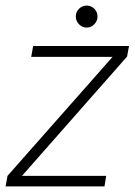

<svg xmlns="http://www.w3.org/2000/svg" viewBox="-28 -669 483 689"><path d="M-8 0 -1 -38 376 -465H84L91 -504H435L428 -466L51 -38H353L347 0ZM283 -570Q267 -570 255.5 -582Q244 -594 244 -610Q244 -626 255.5 -637.5Q267 -649 283 -649Q299 -649 310.5 -637.5Q322 -626 322 -610Q322 -594 310.5 -582Q299 -570 283 -570Z"/></svg>

Font: DM Sans ExtraLight
Style: Italic
Weight: 250
Italic angle: -10°
Designer: Colophon Foundry, Jonny Pinhorn
Foundry: Colophon Foundry
Version: Version 4.004;gftools[0.9.30]